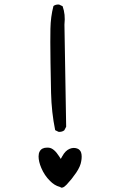

<svg xmlns="http://www.w3.org/2000/svg" viewBox="-20 -788 540 870"><path d="M248.5 -190.4Q262.7 -190.4 271.5 -197.8L279.8 -213.9L272 -676.3Q273.4 -689.5 273.4 -700.2Q273.4 -710.9 272.5 -720.7Q270.5 -740.7 263.7 -759.8L248.5 -767.1Q246.6 -767.6 244.6 -767.6Q231 -767.6 222.2 -760.7Q209.5 -712.4 208.5 -657.7Q208 -628.9 208 -597.2Q208 -526.4 211.4 -367.2Q213.4 -279.3 230 -198.2L244.6 -190.9Q246.6 -190.4 248.5 -190.4ZM252.9 59.6Q256.3 62.5 259.3 62.5Q262.2 62.5 264.6 61.5Q272.5 58.6 282.2 48.3Q305.2 23.9 325 -5.1Q344.7 -34.2 348.1 -57.6Q350.1 -67.9 350.1 -77.6Q350.1 -99.1 340.8 -107.9Q336.4 -112.8 329.3 -115.2Q322.3 -117.7 314 -117.7Q305.7 -117.7 295.9 -113.8Q276.4 -106 262.2 -80.1L255.4 -67.9L248 -79.6Q224.6 -116.2 201.7 -118.7Q197.3 -119.1 193.4 -119.1Q168.9 -119.1 159.7 -101.6Q154.8 -92.8 154.8 -79.1Q154.8 -56.2 167 -27.3Q181.2 6.8 207 32.2Q226.6 52.2 250 58.6H252Z"/></svg>

Font: NaikaiFont
Style: Light
Weight: 300
Version: Version 1.89